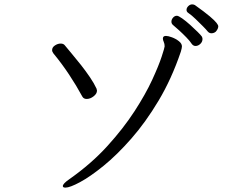

<svg xmlns="http://www.w3.org/2000/svg" viewBox="-20 -841 1040 877"><path d="M967 -698Q966 -696 960 -692.5Q954 -689 946 -689Q936 -689 929 -697Q922 -706 906.5 -721.5Q891 -737 873.5 -754Q856 -771 840 -782Q832 -787 832 -796Q832 -805 840 -813Q848 -821 858 -821Q864 -821 870 -818Q915 -786 938 -766.5Q961 -747 969 -736.5Q977 -726 977 -721Q977 -710 967 -698ZM905 -663Q905 -650 895 -640.5Q885 -631 873 -631Q864 -631 857 -639Q848 -653 831.5 -670Q815 -687 798 -702.5Q781 -718 770 -727Q763 -733 763 -742Q763 -752 770.5 -760.5Q778 -769 788 -769Q795 -769 812 -757Q829 -745 848.5 -727.5Q868 -710 883 -695Q898 -680 902 -674Q905 -668 905 -663ZM279 16Q267 16 267 9Q267 -2 296 -22Q397 -93 470.5 -174Q544 -255 594.5 -333Q645 -411 675 -476Q705 -541 718.5 -582.5Q732 -624 732 -629Q732 -641 728 -649.5Q724 -658 724 -665Q724 -677 738 -677Q748 -677 765.5 -670.5Q783 -664 797 -653Q811 -642 811 -629Q811 -622 806 -605Q764 -481 704.5 -381.5Q645 -282 579.5 -207.5Q514 -133 453 -83.5Q392 -34 345.5 -9Q299 16 279 16ZM423 -427Q423 -413 407.5 -401Q392 -389 376 -389Q362 -389 356 -400Q329 -450 295.5 -500.5Q262 -551 224 -597Q218 -605 218 -612Q218 -625 231 -633.5Q244 -642 257 -642Q270 -642 276 -634Q288 -619 308 -595.5Q328 -572 350 -544Q372 -516 391 -488Q410 -460 421 -436Q423 -430 423 -427Z"/></svg>

Font: Moon Stars Kai T
Style: Regular
Weight: 400
Designer: GuiWonder
Version: Version 1.101